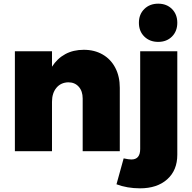

<svg xmlns="http://www.w3.org/2000/svg" viewBox="-20 -823 1044 1045"><path d="M632 -345V0H430V-287Q430 -327 408.5 -351Q387 -375 352 -375Q311 -374 287 -345Q263 -316 263 -269V0H61V-544H263V-460Q292 -505 335.5 -528.5Q379 -552 436 -552Q494 -552 538.5 -526.5Q583 -501 607.5 -454Q632 -407 632 -345ZM695 45Q743 45 743 -12V-544H945V19Q945 104 890 153Q835 202 742 202Q672 202 614 180L653 39Q681 45 695 45ZM945 -699Q945 -653 916 -624Q887 -595 841 -595Q795 -595 765.5 -624Q736 -653 736 -699Q736 -745 765.5 -774Q795 -803 841 -803Q887 -803 916 -774Q945 -745 945 -699Z"/></svg>

Font: #9Slide03 Montserrat ExtraBold
Style: Regular
Weight: 800
Designer: Julieta Ulanovsky
Foundry: Julieta Ulanovsky
Version: Version 6.001